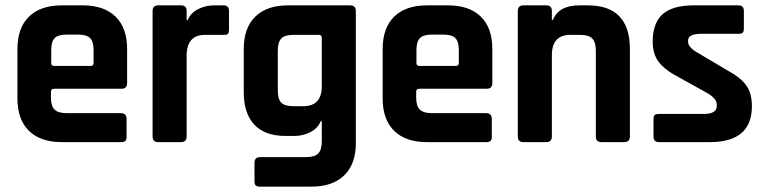

<svg xmlns="http://www.w3.org/2000/svg" viewBox="-20 -530 2857 716"><path d="M431 0H210Q131 0 88 -42Q45 -84 45 -163V-347Q45 -426 88 -468Q131 -510 210 -510H289Q368 -510 411 -468Q454 -426 454 -347V-220Q454 -199 433 -199H182Q170 -199 170 -188V-166Q170 -135 183.5 -121.5Q197 -108 229 -108H431Q452 -108 452 -86V-20Q452 -9 447.5 -4.5Q443 0 431 0ZM182 -284H318Q329 -284 329 -295V-343Q329 -375 316 -388Q303 -401 271 -401H229Q197 -401 184 -388Q171 -375 171 -343V-295Q171 -284 182 -284Z M655 0H570Q549 0 549 -21V-489Q549 -510 570 -510H655Q676 -510 676 -489V-455H680Q691 -482 719 -496Q747 -510 778 -510H814Q834 -510 834 -489V-420Q834 -408 829.5 -403.5Q825 -399 814 -400H745Q676 -400 676 -322V-21Q676 0 655 0Z M1078 -23H1045Q968 -23 928.5 -65Q889 -107 889 -186V-347Q889 -426 932 -468Q975 -510 1054 -510H1285Q1307 -510 1307 -489V4Q1307 82 1263.5 124Q1220 166 1142 166H950Q938 166 933.5 161.5Q929 157 929 146V77Q929 56 950 56H1121Q1153 56 1166.5 42.5Q1180 29 1180 -2V-78H1176Q1165 -51 1137 -37Q1109 -23 1078 -23ZM1180 -209V-389Q1180 -400 1168 -400H1074Q1042 -400 1029 -386.5Q1016 -373 1016 -341V-192Q1016 -160 1029 -147Q1042 -134 1074 -134H1111Q1180 -134 1180 -209Z M1793 0H1572Q1493 0 1450 -42Q1407 -84 1407 -163V-347Q1407 -426 1450 -468Q1493 -510 1572 -510H1651Q1730 -510 1773 -468Q1816 -426 1816 -347V-220Q1816 -199 1795 -199H1544Q1532 -199 1532 -188V-166Q1532 -135 1545.5 -121.5Q1559 -108 1591 -108H1793Q1814 -108 1814 -86V-20Q1814 -9 1809.5 -4.5Q1805 0 1793 0ZM1544 -284H1680Q1691 -284 1691 -295V-343Q1691 -375 1678 -388Q1665 -401 1633 -401H1591Q1559 -401 1546 -388Q1533 -375 1533 -343V-295Q1533 -284 1544 -284Z M2017 0H1932Q1911 0 1911 -21V-489Q1911 -510 1932 -510H2017Q2038 -510 2038 -489V-456H2042Q2064 -510 2140 -510H2172Q2329 -510 2329 -347V-21Q2329 0 2307 0H2223Q2202 0 2202 -21V-341Q2202 -373 2188.5 -386.5Q2175 -400 2143 -400H2107Q2038 -400 2038 -324V-21Q2038 0 2017 0Z M2627 0H2437Q2417 0 2417 -21V-85Q2417 -96 2421 -100.5Q2425 -105 2437 -105H2604Q2653 -105 2653 -135V-140Q2653 -164 2612 -186L2513 -241Q2462 -267 2438 -297Q2414 -327 2414 -374Q2414 -444 2451 -477Q2488 -510 2567 -510H2734Q2754 -510 2754 -489V-424Q2754 -413 2750 -408.5Q2746 -404 2734 -404H2595Q2546 -404 2546 -379V-374Q2546 -352 2589 -329L2690 -269Q2742 -241 2763 -211.5Q2784 -182 2784 -134Q2784 0 2627 0Z"/></svg>

Font: Rajdhani
Style: Bold
Weight: 700
Designer: Satya Rajpurohit, Jyotish Sonowal
Foundry: Indian Type Foundry
Version: Version 1.201 February 1, 2022